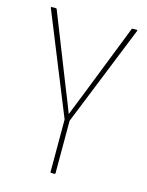

<svg xmlns="http://www.w3.org/2000/svg" viewBox="-103 -719 599 784"><g transform="rotate(15 197.0 -327.5)"><path d="M189 0Q187 0 187 -4V-225L15 -650Q14 -653 15 -654Q16 -655 18 -655H34Q38 -655 39 -652L154 -361Q165 -334 176 -306.5Q187 -279 197 -252H198Q209 -279 219.5 -306Q230 -333 241 -360L356 -653Q357 -655 361 -655H376Q379 -655 379.5 -654Q380 -653 379 -650L208 -225V-4Q208 0 205 0Z"/></g></svg>

Font: Sofia Sans Condensed Thin
Style: Regular
Weight: 250
Version: Version 4.100